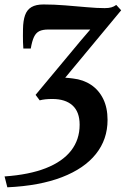

<svg xmlns="http://www.w3.org/2000/svg" viewBox="-48 -576 550 839"><path d="M-16 242.5 -28 195Q79.5 187.5 152.5 158.8Q225.5 130 262.8 82Q300 34 300 -31Q300 -87 269 -115.2Q238 -143.5 180.5 -143.5Q164.5 -143.5 150.2 -142Q136 -140.5 125.5 -137.5L107.5 -161.5L304.5 -398L346.5 -447Q318.5 -447 287.2 -447Q256 -447 224.5 -447Q193 -447 163.5 -447Q138.5 -447 123.8 -439.8Q109 -432.5 100.5 -414.5Q92 -396.5 86.5 -364H54Q53 -378.5 52.5 -392.2Q52 -406 52.2 -419.5Q52.5 -433 52.5 -448.5Q53 -485.5 61.5 -509.5Q70 -533.5 89.5 -545Q109 -556.5 142 -556.5Q188 -556.5 237.5 -552.5Q287 -548.5 332 -544.5Q377 -540.5 409.5 -540.5Q427 -540.5 438.5 -543.8Q450 -547 460 -554.5L481.5 -531L237 -236.5Q244 -236 252.5 -235.2Q261 -234.5 271 -233Q316 -228 350 -205.2Q384 -182.5 403 -143.8Q422 -105 422 -52Q422 33 371.2 96.8Q320.5 160.5 222.8 198.2Q125 236 -16 242.5Z"/></svg>

Font: Merriweather 48pt SemiBold
Style: Italic
Weight: 600
Italic angle: -7.8°
Designer: Eben Sorkin
Foundry: Eben Sorkin
Version: Version 2.101